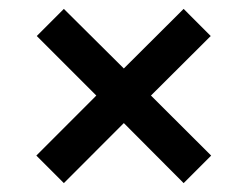

<svg xmlns="http://www.w3.org/2000/svg" viewBox="-20 -593 561 436"><path d="M459.5 -239.7 397 -177.2 261.2 -313.5 125 -177.2 62.5 -239.7 198.7 -376 63.5 -511.2 125 -572.8 261.2 -437.5 397 -572.8 458.5 -511.2 322.8 -376Z"/></svg>

Font: Manrope3 Semibold
Style: Regular
Weight: 600
Width: 4
Designer: Mikhail Sharanda
Foundry: Mikhail Sharanda
Version: Version 3.000;PS 003.000;hotconv 1.0.88;makeotf.lib2.5.64775